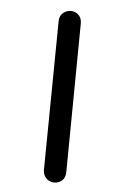

<svg xmlns="http://www.w3.org/2000/svg" viewBox="-126 -810 577 933"><g transform="rotate(15 162.5 -344.0)"><path d="M64 -704Q64 -728 81 -743Q98 -758 120 -758Q139 -758 153.5 -746Q168 -734 172 -711L291 6Q292 10 292 17Q292 41 275.5 55.5Q259 70 237 70Q218 70 202.5 57.5Q187 45 183 22L65 -694Q64 -697 64 -704Z"/></g></svg>

Font: SN Pro Bold
Style: Bold Italic
Weight: 700
Italic angle: -9°
Designer: Tobias Whetton
Foundry: Supernotes
Version: Version 1.003